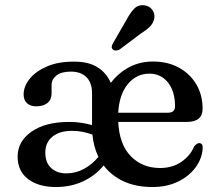

<svg xmlns="http://www.w3.org/2000/svg" viewBox="-20 -721 850 752"><path d="M773.5 -295.5Q773.5 -243.5 712.5 -243.5H443Q447.5 -155 492.5 -109Q537.5 -63 607 -63Q656 -63 691 -87.5Q726 -112 740 -147Q751 -160.5 760 -160.5Q774.5 -160 774 -142Q772 -101 746.5 -66Q721 -31 677.5 -9.8Q634 11.5 577 11.5Q512 11.5 463.8 -11Q415.5 -33.5 386 -73Q354 -33.5 305.8 -11Q257.5 11.5 199.5 11.5Q130.5 11.5 89.8 -19.8Q49 -51 49 -107.5Q49 -167 103.2 -205.2Q157.5 -243.5 252 -243.5Q276.5 -243.5 299 -240Q321.5 -236.5 340.5 -231V-355.5Q340.5 -396.5 318.8 -418.5Q297 -440.5 257.5 -440.5Q220 -440.5 201 -425.2Q182 -410 182 -388.5V-355Q182 -331 166 -317.8Q150 -304.5 122 -304.5Q98.5 -304.5 85.5 -317Q72.5 -329.5 72.5 -351Q72.5 -382.5 96 -412Q119.5 -441.5 164 -460.8Q208.5 -480 270 -479.5Q325 -480 360.5 -458.5Q396 -437 414 -396.5Q444.5 -436 486.2 -458Q528 -480 579.5 -480Q637 -480 680.5 -456.2Q724 -432.5 748.8 -390.8Q773.5 -349 773.5 -295.5ZM565.5 -432.5Q514.5 -432.5 480.8 -391.8Q447 -351 443 -279.5H637.5Q665.5 -279.5 665.5 -304.5Q665.5 -363.5 637.8 -398Q610 -432.5 565.5 -432.5ZM157.5 -123.5Q157.5 -83.5 180.5 -62.8Q203.5 -42 239 -42Q276 -42 308 -59Q340 -76 365.5 -106.5Q346.5 -146 342 -194Q324 -200.5 304.2 -204.5Q284.5 -208.5 262 -208.5Q213.5 -208.5 185.5 -185.8Q157.5 -163 157.5 -123.5ZM475.5 -643.5Q490.5 -672 506.5 -687.8Q522.5 -703.5 546.5 -700Q566.5 -697 576.8 -682Q587 -667 584.5 -650Q581.5 -632 568.8 -618.5Q556 -605 533.5 -591L447.5 -526.5Q441 -523.5 433.8 -523.2Q426.5 -523 422 -527.5Q416.5 -532.5 417.8 -539.2Q419 -546 423 -552.5Z"/></svg>

Font: Fraunces 9pt S050
Style: Regular
Weight: 400
Version: Version 1.000; ttfautohint (v1.8.3)